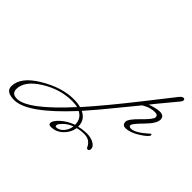

<svg xmlns="http://www.w3.org/2000/svg" viewBox="-554 -474 936 936"><g transform="rotate(45 -86.5 -6.0)"><path d="M-116 239Q-95 239 -78.5 220Q-62 201 -59 176Q-87 187 -104.5 204.5Q-122 222 -122 230.5Q-122 239 -116 239ZM-151 93Q-233 93 -309 140.5Q-385 188 -385 244Q-385 276 -349 276Q-276 276 -113 97Q-128 93 -151 93ZM147 -14Q176 -14 229 -62Q232 -66 235.5 -66Q239 -66 239 -61Q239 -49 198.5 -23Q158 3 126 3Q104 3 104 -20Q104 -38 148.5 -81Q193 -124 193 -139Q193 -154 175 -154Q144 -155 114 -138L105 -133Q97 -124 30.5 -42Q-36 40 -84 94Q-42 114 -42 159V161Q-14 154 13 154Q40 154 60 165.5Q80 177 80 194Q80 197 77.5 202Q75 207 69 207Q63 207 59.5 199Q56 191 50 184Q34 165 6 165Q-22 165 -42 171Q-47 205 -73.5 230.5Q-100 256 -136 256Q-151 256 -151 244Q-151 228 -124.5 203.5Q-98 179 -59 165Q-59 123 -94 105Q-264 290 -354 290Q-412 290 -412 252Q-412 188 -322.5 134.5Q-233 81 -152 81Q-124 81 -103 87Q-20 -6 85.5 -140Q191 -274 202 -288Q213 -302 222 -302Q231 -302 231 -293Q231 -288 226 -281Q125 -160 125 -157Q129 -161 152 -167Q175 -173 187 -173Q218 -173 218 -147Q218 -121 175.5 -78Q133 -35 133 -24.5Q133 -14 147 -14Z"/></g></svg>

Font: Miss Fajardose
Style: Regular
Weight: 400
Version: Version 1.000